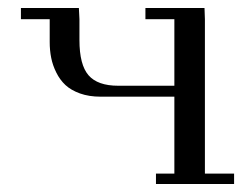

<svg xmlns="http://www.w3.org/2000/svg" viewBox="-20 -459 624 479"><path d="M32.2 -411.1V-439H176.8L178.2 -411.1V-358.9Q178.2 -297.4 200.9 -271.2Q223.6 -245.1 274.9 -245.1H415V-411.1H342.8V-439H490.2L491.2 -411.1V-25.9H564V0H369.1V-25.9H415V-217.8H231Q202.1 -217.8 179.7 -225.8Q157.2 -233.9 143.3 -246.8Q129.4 -259.8 120.4 -278.1Q111.3 -296.4 107.7 -314.9Q104 -333.5 104 -354V-411.1Z"/></svg>

Font: Dehuti Alt
Style: Book
Weight: 400
Version: Version 1.2